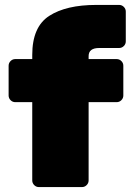

<svg xmlns="http://www.w3.org/2000/svg" viewBox="-20 -760 532 780"><path d="M454 -520Q465 -520 473 -512Q481 -504 481 -493V-372Q481 -361 473 -353Q465 -345 454 -345H340V-27Q340 -16 332 -8Q324 0 313 0H138Q127 0 119 -8Q111 -16 111 -27V-345H42Q31 -345 23 -353Q15 -361 15 -372V-493Q15 -504 23 -512Q31 -520 42 -520H111V-537Q111 -651 180 -695.5Q249 -740 371 -740H464Q475 -740 483 -732Q491 -724 491 -713V-592Q491 -581 483 -573Q475 -565 464 -565H383Q340 -565 340 -532V-520Z"/></svg>

Font: Rubik
Style: Regular
Weight: 900
Designer: Hubert & Fischer
Foundry: Hubert & Fischer
Version: Version 1.100